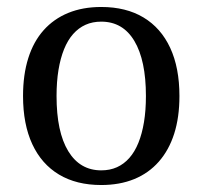

<svg xmlns="http://www.w3.org/2000/svg" viewBox="-20 -520 580 550"><path d="M270 10Q199 10 149 -20Q99 -50 72.5 -107Q46 -164 46 -245Q46 -306 61 -353.5Q76 -401 105 -433.5Q134 -466 175.5 -483Q217 -500 270 -500Q341 -500 391 -470Q441 -440 467.5 -383Q494 -326 494 -245Q494 -184 479 -137Q464 -90 435 -57Q406 -24 364.5 -7Q323 10 270 10ZM270 -32Q295 -32 315 -41Q335 -50 350.5 -67.5Q366 -85 376.5 -111Q387 -137 392.5 -170.5Q398 -204 398 -245Q398 -347 365 -402.5Q332 -458 270 -458Q245 -458 225 -449Q205 -440 189.5 -422.5Q174 -405 163.5 -379Q153 -353 147.5 -319.5Q142 -286 142 -245Q142 -142 175.5 -87Q209 -32 270 -32Z"/></svg>

Font: Sutasoma
Style: Regular
Weight: 400
Designer: Izhar Fathurrohim, Akbar Rohmanto, Arusyal Khofiqoini
Foundry: Kiwari Kolektiv
Version: Version 1.102